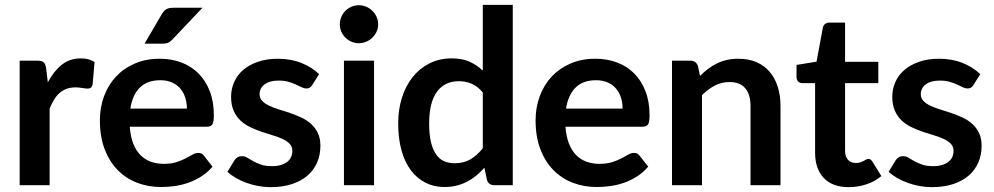

<svg xmlns="http://www.w3.org/2000/svg" viewBox="-20 -763 4096 791"><path d="M61 0V-513H133.5Q152.5 -513 160 -506.2Q167.5 -499.5 170 -482L177 -424Q201.5 -470 234.5 -496.2Q267.5 -522.5 312.5 -522.5Q348 -522.5 369.5 -507L361.5 -414.5Q359 -405.5 354.2 -401.8Q349.5 -398 341.5 -398Q334 -398 319.2 -400.5Q304.5 -403 290.5 -403Q270 -403 254 -397Q238 -391 225.2 -379.8Q212.5 -368.5 202.8 -352.5Q193 -336.5 184.5 -316V0Z M391.5 0ZM638 -521Q686.5 -521 727.5 -505.5Q768.5 -490 798 -460.2Q827.5 -430.5 844.2 -387.2Q861 -344 861 -288.5Q861 -260.5 855 -250.8Q849 -241 832 -241H514.5Q517.5 -201.5 528.5 -172.8Q539.5 -144 557.5 -125.2Q575.5 -106.5 600.2 -97.2Q625 -88 655 -88Q685 -88 706.8 -95Q728.5 -102 744.8 -110.5Q761 -119 773.2 -126Q785.5 -133 797 -133Q812.5 -133 820 -121.5L855.5 -76.5Q835 -52.5 809.5 -36.2Q784 -20 756.2 -10.2Q728.5 -0.5 699.8 3.5Q671 7.5 644 7.5Q590.5 7.5 544.5 -10.2Q498.5 -28 464.5 -62.8Q430.5 -97.5 411 -148.8Q391.5 -200 391.5 -267.5Q391.5 -320 408.5 -366.2Q425.5 -412.5 457.2 -446.8Q489 -481 534.8 -501Q580.5 -521 638 -521ZM640.5 -432.5Q586.5 -432.5 556 -402Q525.5 -371.5 517 -315.5H750Q750 -339.5 743.2 -360.8Q736.5 -382 723 -398Q709.5 -414 688.8 -423.2Q668 -432.5 640.5 -432.5ZM814 -731 690.5 -600.5Q681 -590.5 672.2 -586.8Q663.5 -583 649.5 -583H575.5L646.5 -704.5Q654 -717.5 664 -724.2Q674 -731 694 -731Z M1266.5 -413Q1261.5 -405 1256 -401.8Q1250.5 -398.5 1242 -398.5Q1233 -398.5 1222.8 -403.5Q1212.5 -408.5 1199 -414.8Q1185.5 -421 1168.2 -426Q1151 -431 1127.5 -431Q1091 -431 1070.2 -415.5Q1049.5 -400 1049.5 -375Q1049.5 -358.5 1060.2 -347.2Q1071 -336 1088.8 -327.5Q1106.5 -319 1129 -312.2Q1151.5 -305.5 1174.8 -297.5Q1198 -289.5 1220.5 -279.2Q1243 -269 1260.8 -253.2Q1278.5 -237.5 1289.2 -215.5Q1300 -193.5 1300 -162.5Q1300 -125.5 1286.8 -94.2Q1273.5 -63 1247.5 -40.2Q1221.5 -17.5 1183.2 -4.8Q1145 8 1095 8Q1068.5 8 1043.2 3.2Q1018 -1.5 994.8 -10Q971.5 -18.5 951.8 -30Q932 -41.5 917 -55L945.5 -102Q951 -110.5 958.5 -115Q966 -119.5 977.5 -119.5Q989 -119.5 999.2 -113Q1009.5 -106.5 1023 -99Q1036.5 -91.5 1054.8 -85Q1073 -78.5 1101 -78.5Q1123 -78.5 1138.8 -83.8Q1154.5 -89 1164.8 -97.5Q1175 -106 1179.8 -117.2Q1184.5 -128.5 1184.5 -140.5Q1184.5 -158.5 1173.8 -170Q1163 -181.5 1145.2 -190Q1127.5 -198.5 1104.8 -205.2Q1082 -212 1058.2 -220Q1034.5 -228 1011.8 -238.8Q989 -249.5 971.2 -266Q953.5 -282.5 942.8 -306.5Q932 -330.5 932 -364.5Q932 -396 944.5 -424.5Q957 -453 981.2 -474.2Q1005.5 -495.5 1041.8 -508.2Q1078 -521 1125.5 -521Q1178.5 -521 1222 -503.5Q1265.5 -486 1294.5 -457.5Z M1521 -513V0H1397V-513ZM1538 -662.5Q1538 -646.5 1531.5 -632.5Q1525 -618.5 1514.2 -608Q1503.5 -597.5 1489 -591.2Q1474.5 -585 1458 -585Q1442 -585 1427.8 -591.2Q1413.5 -597.5 1403 -608Q1392.5 -618.5 1386.2 -632.5Q1380 -646.5 1380 -662.5Q1380 -679 1386.2 -693.5Q1392.5 -708 1403 -718.5Q1413.5 -729 1427.8 -735.2Q1442 -741.5 1458 -741.5Q1474.5 -741.5 1489 -735.2Q1503.5 -729 1514.2 -718.5Q1525 -708 1531.5 -693.5Q1538 -679 1538 -662.5Z M2017 0Q1992.5 0 1986 -22.5L1975.5 -72Q1959.5 -54 1942 -39.5Q1924.5 -25 1904.2 -14.5Q1884 -4 1860.8 1.8Q1837.5 7.5 1810.5 7.5Q1768.5 7.5 1733.5 -10Q1698.5 -27.5 1673.2 -60.8Q1648 -94 1634.2 -143Q1620.5 -192 1620.5 -255Q1620.5 -312 1636 -361Q1651.5 -410 1680.5 -446Q1709.5 -482 1750 -502.2Q1790.5 -522.5 1841 -522.5Q1884 -522.5 1914.5 -508.8Q1945 -495 1969 -472V-743H2092.5V0ZM1852.5 -90.5Q1891 -90.5 1918 -106.5Q1945 -122.5 1969 -152V-382Q1948 -407.5 1923.2 -418Q1898.5 -428.5 1870 -428.5Q1842 -428.5 1819.5 -418Q1797 -407.5 1781 -386.2Q1765 -365 1756.5 -332.2Q1748 -299.5 1748 -255Q1748 -210 1755.2 -178.8Q1762.5 -147.5 1776 -127.8Q1789.5 -108 1809 -99.2Q1828.5 -90.5 1852.5 -90.5Z M2433 -521Q2481.5 -521 2522.5 -505.5Q2563.5 -490 2593 -460.2Q2622.5 -430.5 2639.2 -387.2Q2656 -344 2656 -288.5Q2656 -260.5 2650 -250.8Q2644 -241 2627 -241H2309.5Q2312.5 -201.5 2323.5 -172.8Q2334.5 -144 2352.5 -125.2Q2370.5 -106.5 2395.2 -97.2Q2420 -88 2450 -88Q2480 -88 2501.8 -95Q2523.5 -102 2539.8 -110.5Q2556 -119 2568.2 -126Q2580.5 -133 2592 -133Q2607.5 -133 2615 -121.5L2650.5 -76.5Q2630 -52.5 2604.5 -36.2Q2579 -20 2551.2 -10.2Q2523.5 -0.5 2494.8 3.5Q2466 7.5 2439 7.5Q2385.5 7.5 2339.5 -10.2Q2293.5 -28 2259.5 -62.8Q2225.5 -97.5 2206 -148.8Q2186.5 -200 2186.5 -267.5Q2186.5 -320 2203.5 -366.2Q2220.5 -412.5 2252.2 -446.8Q2284 -481 2329.8 -501Q2375.5 -521 2433 -521ZM2435.5 -432.5Q2381.5 -432.5 2351 -402Q2320.5 -371.5 2312 -315.5H2545Q2545 -339.5 2538.2 -360.8Q2531.5 -382 2518 -398Q2504.5 -414 2483.8 -423.2Q2463 -432.5 2435.5 -432.5Z M2748.5 0V-513H2824Q2848 -513 2855.5 -490.5L2864 -450Q2879.5 -466 2896.8 -479Q2914 -492 2933.2 -501.5Q2952.5 -511 2974.5 -516Q2996.5 -521 3022.5 -521Q3064.5 -521 3097 -506.8Q3129.5 -492.5 3151.2 -466.8Q3173 -441 3184.2 -405.2Q3195.5 -369.5 3195.5 -326.5V0H3072V-326.5Q3072 -373.5 3050.5 -399.2Q3029 -425 2985 -425Q2953 -425 2925 -410.5Q2897 -396 2872 -371V0Z M3476.5 8Q3409.5 8 3373.8 -29.8Q3338 -67.5 3338 -134V-420.5H3285.5Q3275.5 -420.5 3268.5 -427Q3261.5 -433.5 3261.5 -446.5V-495.5L3344 -509L3370 -649Q3372.5 -659 3379.5 -664.5Q3386.5 -670 3397.5 -670H3461.5V-508.5H3598.5V-420.5H3461.5V-142.5Q3461.5 -118.5 3473.2 -105Q3485 -91.5 3505.5 -91.5Q3517 -91.5 3524.8 -94.2Q3532.5 -97 3538.2 -100Q3544 -103 3548.5 -105.8Q3553 -108.5 3557.5 -108.5Q3563 -108.5 3566.5 -105.8Q3570 -103 3574 -97.5L3611 -37.5Q3584 -15 3549 -3.5Q3514 8 3476.5 8Z M3990.5 -413Q3985.5 -405 3980 -401.8Q3974.5 -398.5 3966 -398.5Q3957 -398.5 3946.8 -403.5Q3936.5 -408.5 3923 -414.8Q3909.5 -421 3892.2 -426Q3875 -431 3851.5 -431Q3815 -431 3794.2 -415.5Q3773.5 -400 3773.5 -375Q3773.5 -358.5 3784.2 -347.2Q3795 -336 3812.8 -327.5Q3830.5 -319 3853 -312.2Q3875.5 -305.5 3898.8 -297.5Q3922 -289.5 3944.5 -279.2Q3967 -269 3984.8 -253.2Q4002.5 -237.5 4013.2 -215.5Q4024 -193.5 4024 -162.5Q4024 -125.5 4010.8 -94.2Q3997.5 -63 3971.5 -40.2Q3945.5 -17.5 3907.2 -4.8Q3869 8 3819 8Q3792.5 8 3767.2 3.2Q3742 -1.5 3718.8 -10Q3695.5 -18.5 3675.8 -30Q3656 -41.5 3641 -55L3669.5 -102Q3675 -110.5 3682.5 -115Q3690 -119.5 3701.5 -119.5Q3713 -119.5 3723.2 -113Q3733.5 -106.5 3747 -99Q3760.5 -91.5 3778.8 -85Q3797 -78.5 3825 -78.5Q3847 -78.5 3862.8 -83.8Q3878.5 -89 3888.8 -97.5Q3899 -106 3903.8 -117.2Q3908.5 -128.5 3908.5 -140.5Q3908.5 -158.5 3897.8 -170Q3887 -181.5 3869.2 -190Q3851.5 -198.5 3828.8 -205.2Q3806 -212 3782.2 -220Q3758.5 -228 3735.8 -238.8Q3713 -249.5 3695.2 -266Q3677.5 -282.5 3666.8 -306.5Q3656 -330.5 3656 -364.5Q3656 -396 3668.5 -424.5Q3681 -453 3705.2 -474.2Q3729.5 -495.5 3765.8 -508.2Q3802 -521 3849.5 -521Q3902.5 -521 3946 -503.5Q3989.5 -486 4018.5 -457.5Z"/></svg>

Font: Lato
Style: Bold
Weight: 700
Designer: Lukasz Dziedzic
Foundry: tyPoland Lukasz Dziedzic
Version: Version 2.007; 2014-02-27